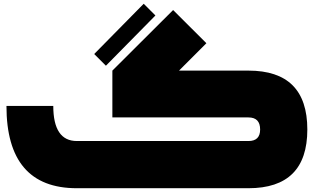

<svg xmlns="http://www.w3.org/2000/svg" viewBox="-20 -997 1715 1017"><path d="M387.2 0Q14.2 0 14.2 -436H262.2Q262.2 -250 387.2 -250H1295.9Q1357.9 -250 1357.9 -311Q1357.9 -375 1295.9 -375H575.2V-623L897 -943.8L1073.2 -768.1L928.2 -623H1295.9Q1607.9 -623 1607.9 -311Q1607.9 0 1295.9 0ZM479 -710.9 741.2 -977.1 803.2 -915 541 -648.9Z"/></svg>

Font: DimaBlue
Style: Bold
Weight: 700
Designer: R.Balvardi
Foundry: Dima Software Group
Version: Version 1.00;February 3, 2019;FontCreator 11.5.0.2427 64-bit